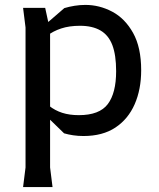

<svg xmlns="http://www.w3.org/2000/svg" viewBox="-20 -542 647 782"><path d="M320 12Q298 12 278 9Q258 6 241 1L136 -101V-158Q156 -130 180 -111Q204 -92 233.5 -82.5Q263 -73 301 -73Q385 -73 419 -118Q453 -163 453 -252Q453 -318 437.5 -358.5Q422 -399 389 -418Q356 -437 306 -437Q262 -437 229 -426Q196 -415 173 -397Q150 -379 132 -359V-414L242 -509Q262 -515 284 -518.5Q306 -522 328 -522Q385 -522 437 -494.5Q489 -467 522 -408Q555 -349 555 -256Q555 -178 528.5 -117.5Q502 -57 450 -22.5Q398 12 320 12ZM74 220 84 140V-430L74 -510H164L184 -418V140L194 220Z"/></svg>

Font: AR One Sans Medium
Style: Regular
Weight: 500
Designer: Niteesh Yadav
Foundry: Niteesh Yadav
Version: Version 1.001;gftools[0.9.33]